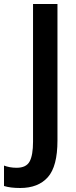

<svg xmlns="http://www.w3.org/2000/svg" viewBox="-87 -734 380 959"><path d="M14 205Q-11 205 -31 202.5Q-51 200 -67 195V93Q-54 98 -38 101Q-22 104 -4 104Q44 104 61 72.5Q78 41 78 -26V-714H200V-32Q200 97 152 151Q104 205 14 205Z"/></svg>

Font: Noto Sans Hebrew Condensed SemiBold
Style: Regular
Weight: 600
Width: 3
Designer: Ben Nathan
Foundry: Google LLC
Version: Version 3.001; ttfautohint (v1.8.4.7-5d5b)